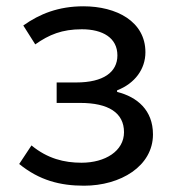

<svg xmlns="http://www.w3.org/2000/svg" viewBox="-20 -577 550 610"><path d="M247 13C363 13 466 -49 466 -150C466 -227 416 -269 352 -285V-290C409 -312 442 -358 442 -411C442 -509 350 -557 245 -557C166 -557 106 -533 54 -496L92 -436C136 -467 177 -484 240 -484C306 -484 353 -457 353 -401C353 -348 309 -315 222 -315H160V-250H235C324 -250 374 -219 374 -157C374 -97 314 -60 239 -60C184 -60 131 -73 80 -115L41 -56C105 -4 171 13 247 13Z"/></svg>

Font: Source Han Sans CN Regular
Style: Regular
Weight: 400
Designer: Ryoko NISHIZUKA (kana & ideographs); Paul D. Hunt (Latin, Greek & Cyrillic); Wenlong ZHANG (bopomofo); Sandoll Communica
Foundry: Adobe Systems Incorporated
Version: Version 1.004;PS 1.004;hotconv 1.0.82;makeotf.lib2.5.63406